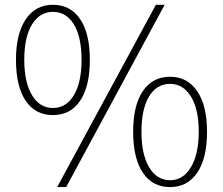

<svg xmlns="http://www.w3.org/2000/svg" viewBox="-20 -759 920 792"><path d="M45.9 -512.7Q45.9 -620.1 86.4 -679.7Q127 -739.3 198.2 -739.3Q270.5 -739.3 310.5 -680.2Q350.6 -621.1 350.6 -512.7Q350.6 -402.3 310.5 -343.3Q270.5 -284.2 198.2 -284.2Q126 -284.2 85.9 -343.3Q45.9 -402.3 45.9 -512.7ZM316.4 -512.7Q316.4 -605.5 285.2 -657.7Q253.9 -710 198.2 -710Q143.6 -710 111.8 -657.7Q80.1 -605.5 80.1 -512.7Q80.1 -419.9 111.8 -366.7Q143.6 -313.5 198.2 -313.5Q252.9 -313.5 284.7 -366.2Q316.4 -418.9 316.4 -512.7ZM215.8 12.7 623 -739.3H659.2L252.9 12.7ZM681.6 12.7Q609.4 12.7 569.3 -46.4Q529.3 -105.5 529.3 -215.8Q529.3 -324.2 569.3 -383.3Q609.4 -442.4 681.6 -442.4Q752.9 -442.4 793.5 -382.8Q834 -323.2 834 -215.8Q834 -105.5 793.5 -46.4Q752.9 12.7 681.6 12.7ZM681.6 -15.6Q735.4 -15.6 767.6 -69.3Q799.8 -123 799.8 -215.8Q799.8 -308.6 767.6 -360.8Q735.4 -413.1 681.6 -413.1Q626 -413.1 594.7 -360.8Q563.5 -308.6 563.5 -215.8Q563.5 -122.1 595.2 -68.8Q627 -15.6 681.6 -15.6Z"/></svg>

Font: Bpmf Zihi Sans ExtraLight
Style: ExtraLight
Weight: 250
Foundry: But Ko
Version: Version 1.320